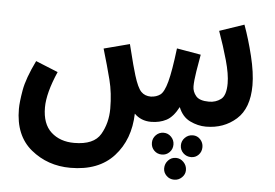

<svg xmlns="http://www.w3.org/2000/svg" viewBox="-50 -513 1180 825"><g transform="rotate(5 540.5 -101.0)"><path d="M608 5Q645 5 674 -10Q703 -25 726 -69Q742 -28 776 -11.5Q810 5 845 5Q922 5 975.5 -42.5Q1029 -90 1029 -189Q1029 -243 1011.5 -314.5Q994 -386 972 -446L866 -410Q889 -346 905.5 -287Q922 -228 922 -188Q922 -136 900 -119.5Q878 -103 849 -103Q808 -103 792.5 -121.5Q777 -140 777 -163Q777 -187 783.5 -228Q790 -269 796 -301L692 -319Q680 -220 667.5 -174Q655 -128 638.5 -116Q622 -104 598 -103Q572 -103 556 -119.5Q540 -136 524 -188Q519 -204 511 -233.5Q503 -263 489 -320L378 -291Q400 -217 414.5 -160Q429 -103 429 -36Q429 26 400.5 75Q372 124 287 124Q226 124 187.5 89Q149 54 149 -17Q149 -79 190 -173L94 -212Q56 -134 47 -82Q38 -30 38 -1Q38 114 110 173Q182 232 280 232Q402 232 467.5 160Q533 88 536 -24Q565 5 608 5ZM667 141Q686 141 699.5 127.5Q713 114 713 94Q713 75 699.5 61Q686 47 667 47Q647 47 633.5 61Q620 75 620 94Q620 114 633.5 127.5Q647 141 667 141ZM793 141Q812 141 825 127.5Q838 114 838 94Q838 75 825 61Q812 47 793 47Q773 47 759 61Q745 75 745 94Q745 114 759 127.5Q773 141 793 141ZM729 244Q748 244 762 230.5Q776 217 776 199Q776 179 762 164.5Q748 150 729 150Q709 150 695.5 164.5Q682 179 682 199Q682 217 695.5 230.5Q709 244 729 244Z"/></g></svg>

Font: Noto Sans Arabic UI ExtraCondensed Semi
Style: Regular
Weight: 600
Width: 3
Designer: Nadine Chahine - Monotype Design Team
Foundry: Monotype Imaging Inc.
Version: Version 1.900